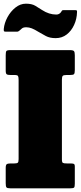

<svg xmlns="http://www.w3.org/2000/svg" viewBox="-26 -1022 438 1042"><path d="M310 -589V-157Q310 -141 315.2 -138Q320.5 -135 337 -135H356Q368.5 -135 374.2 -132.8Q380 -130.5 380 -118V-25Q380 -8 375.8 -4Q371.5 0 355 0H30Q13 0 9 -5.2Q5 -10.5 5 -28V-110.5Q5 -127.5 11 -131.2Q17 -135 32.5 -135H51.5Q66 -135 70.5 -139Q75 -143 75 -158.5V-588Q75 -604 71.8 -609.5Q68.5 -615 52.5 -615H31.5Q16 -615 10.5 -618.8Q5 -622.5 5 -639V-721.5Q5 -739.5 8.5 -744.8Q12 -750 30 -750H353Q371 -750 375.5 -744.5Q380 -739 380 -722V-642Q380 -624 375.5 -619.5Q371 -615 353.5 -615H335Q318.5 -615 314.2 -610Q310 -605 310 -589ZM276 -815Q244.5 -815 222.8 -826.5Q201 -838 182 -849.5Q162 -862 146.8 -868Q131.5 -874 116.5 -874Q101 -874 93.5 -868Q86 -862 81 -857Q74 -850 66 -850H5Q-3.5 -850 -4.8 -853.8Q-6 -857.5 -5.5 -865Q-2.5 -897 14.5 -928.5Q31.5 -960 57.8 -981Q84 -1002 115 -1002Q146.5 -1002 165.2 -990.8Q184 -979.5 202.5 -967.5Q240 -943 279.5 -943Q295.5 -943 305 -956Q308.5 -961 310 -964Q311.5 -967 318.5 -967H382.5Q389.5 -967 391 -964.5Q392.5 -962 392 -956Q391 -919 376.2 -886.8Q361.5 -854.5 336 -834.8Q310.5 -815 276 -815Z"/></svg>

Font: Besley* Condensed Fatface
Style: Regular
Weight: 900
Width: 3
Designer: Owen Earl
Foundry: indestructible type*
Version: Version 3.000; ttfautohint (v1.8.3)